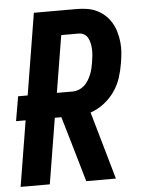

<svg xmlns="http://www.w3.org/2000/svg" viewBox="-53 -777 605 819"><g transform="rotate(-5 250.0 -367.5)"><path d="M2 0 48 -281H7L25 -386H66L123 -735H305Q328 -735 350.5 -731.5Q373 -728 392.5 -718.5Q412 -709 427.5 -694.5Q443 -680 454 -661.5Q465 -643 471 -622Q477 -601 479.5 -578.5Q482 -556 480 -533Q478 -510 474 -487Q469 -456 459 -425.5Q449 -395 430 -368Q411 -341 384 -320.5Q357 -300 327 -290L410 0H283L234 -169L201 -281H173L127 0ZM191 -386H259Q272 -386 285 -391Q298 -396 308.5 -405.5Q319 -415 326.5 -427.5Q334 -440 339 -452.5Q344 -465 347 -478Q350 -491 352 -504Q354 -517 355.5 -530.5Q357 -544 356.5 -557Q356 -570 353.5 -582.5Q351 -595 345.5 -606Q340 -617 329.5 -623.5Q319 -630 305 -630H231Z"/></g></svg>

Font: Iosevka SS18 Extrabold
Style: Italic
Weight: 800
Italic angle: -9°
Monospace: yes
Designer: Belleve Invis
Foundry: Belleve Invis
Version: Version 25.1.1; ttfautohint (v1.8.4)